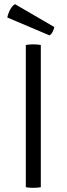

<svg xmlns="http://www.w3.org/2000/svg" viewBox="-20 -899 320 922"><path d="M104 -683Q111 -684.5 120.2 -685.2Q129.5 -686 139 -686Q149.5 -686 159 -685.2Q168.5 -684.5 176 -683V0Q168.5 1.5 159 2.2Q149.5 3 139 3Q129.5 3 120.2 2.2Q111 1.5 104 0ZM52 -879Q38.5 -871 28.8 -852.8Q19 -834.5 15 -815L218 -729Q228 -736 233.5 -747.8Q239 -759.5 241 -769Z"/></svg>

Font: Signika Negative Light
Style: Regular
Weight: 300
Designer: Anna Giedry
Foundry: Anna Giedry
Version: Version 2.001